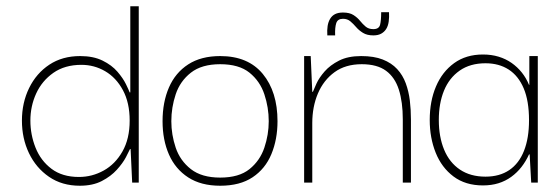

<svg xmlns="http://www.w3.org/2000/svg" viewBox="-20 -583 1777 613"><path d="M235 10Q178 10 136.5 -18.5Q95 -47 72.5 -94Q50 -141 50 -198Q50 -255 73 -302Q96 -349 137.5 -376.5Q179 -404 236 -404Q278 -404 307.5 -389.5Q337 -375 355 -354Q373 -333 382 -314.5Q391 -296 394 -288H396V-563H423V0H402L397 -107H395Q392 -100 382 -81Q372 -62 353 -41Q334 -20 305 -5Q276 10 235 10ZM232 -18Q274 -18 311 -38.5Q348 -59 371 -99.5Q394 -140 394 -198Q394 -255 372.5 -295Q351 -335 316 -355.5Q281 -376 240 -376Q187 -376 150.5 -350.5Q114 -325 95.5 -284.5Q77 -244 77 -198Q77 -153 93.5 -111.5Q110 -70 144.5 -44Q179 -18 232 -18Z M683 10Q622 10 581 -16.5Q540 -43 519.5 -89.5Q499 -136 499 -196Q499 -257 519.5 -304Q540 -351 581 -377.5Q622 -404 683 -404Q772 -404 819 -347Q866 -290 866 -196Q866 -138 846.5 -91Q827 -44 786.5 -17Q746 10 683 10ZM683 -16Q743 -16 776.5 -43Q810 -70 824 -111.5Q838 -153 838 -196Q838 -240 824 -282Q810 -324 776.5 -351Q743 -378 683 -378Q624 -378 589.5 -351Q555 -324 541 -282Q527 -240 527 -196Q527 -153 541 -111.5Q555 -70 589.5 -43Q624 -16 683 -16Z M951 0V-404H972L977 -290H979Q982 -298 990.5 -316.5Q999 -335 1016.5 -355Q1034 -375 1062.5 -389.5Q1091 -404 1133 -404Q1174 -404 1202 -393Q1230 -382 1248 -362.5Q1266 -343 1275.5 -317Q1285 -291 1288.5 -262Q1292 -233 1292 -202V0H1266V-202Q1266 -257 1253.5 -296.5Q1241 -336 1212.5 -357Q1184 -378 1135 -378Q1083 -378 1048 -352.5Q1013 -327 995 -284.5Q977 -242 977 -190V0ZM1025 -470Q1024 -487 1026 -500Q1028 -513 1034 -523Q1040 -533 1050 -538Q1060 -543 1075 -543Q1096 -543 1108.5 -535Q1121 -527 1129.5 -516.5Q1138 -506 1147.5 -498Q1157 -490 1172 -490Q1190 -490 1193.5 -504Q1197 -518 1197 -544H1222Q1223 -528 1221 -514Q1219 -500 1213 -490.5Q1207 -481 1197 -475.5Q1187 -470 1172 -470Q1152 -470 1139 -478Q1126 -486 1117 -496.5Q1108 -507 1098.5 -515Q1089 -523 1075 -523Q1058 -523 1053.5 -509Q1049 -495 1050 -470Z M1522 9Q1466 9 1428 -19.5Q1390 -48 1371 -95.5Q1352 -143 1352 -200Q1352 -260 1372 -307Q1392 -354 1430 -381.5Q1468 -409 1522 -409Q1549 -409 1572 -402Q1595 -395 1613.5 -382Q1632 -369 1646 -351.5Q1660 -334 1669 -312H1670V-404H1697V0H1676L1671 -90H1669Q1659 -68 1645 -50Q1631 -32 1612.5 -18.5Q1594 -5 1571.5 2Q1549 9 1522 9ZM1530 -19Q1575 -19 1606 -40Q1637 -61 1653 -101.5Q1669 -142 1669 -199Q1669 -261 1652 -301Q1635 -341 1604 -361Q1573 -381 1530 -381Q1481 -381 1447.5 -357.5Q1414 -334 1397.5 -293.5Q1381 -253 1381 -200Q1381 -146 1398 -105Q1415 -64 1448.5 -41.5Q1482 -19 1530 -19Z"/></svg>

Font: Darker Grotesque Light
Style: Regular
Weight: 300
Designer: Gabriel Lam
Foundry: TypeRant
Version: Version 1.000;gftools[0.9.28]